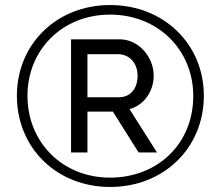

<svg xmlns="http://www.w3.org/2000/svg" viewBox="-20 -735 876 762"><path d="M417 7C630 7 789 -148 789 -355C789 -560 630 -715 417 -715C205 -715 47 -560 47 -355C47 -148 205 7 417 7ZM417 -30C227 -30 89 -171 89 -355C89 -537 227 -677 417 -677C606 -677 747 -538 747 -354C747 -162 603 -30 417 -30ZM262 -130H327V-292H428L530 -130H603L494 -302C551 -317 590 -372 590 -435C590 -505 534 -579 454 -579H262ZM327 -349V-520H448C492 -520 526 -486 526 -435C526 -384 499 -349 451 -349Z"/></svg>

Font: Raleway Med
Style: Regular
Weight: 500
Designer: Matt McInerney, Pablo Impallari, Rodrigo Fuenzalida
Foundry: Matt McInerney, Pablo Impallari, Rodrigo Fuenzalida
Version: Version 3.00 July 28, 2015